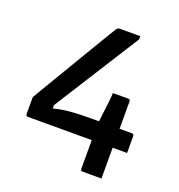

<svg xmlns="http://www.w3.org/2000/svg" viewBox="-127 -807 854 914"><g transform="rotate(20 300.0 -350.0)"><path d="M399 -401H476Q487 -401 487 -390V-252H549Q560 -252 560 -241V-156H487V0H392Q381 0 381 -11V-156H58Q47 -156 47 -167V-252Q47 -252 61 -276Q75 -300 99 -340Q123 -380 151.5 -428Q180 -476 209.5 -525.5Q239 -575 265 -618.5Q291 -662 309 -691Q313 -697 318 -698.5Q323 -700 328 -700H429V-684Q364 -581 296.5 -474.5Q229 -368 155 -251V-234Q197 -245 240.5 -248.5Q284 -252 341 -252H383Q386 -277 389.5 -306.5Q393 -336 396 -361.5Q399 -387 399 -401Z"/></g></svg>

Font: Recursive Sn Lnr St Med
Style: Regular
Weight: 500
Version: Version 1.085;hotconv 1.1.0;makeotfexe 2.6.0; ttfautohint (v